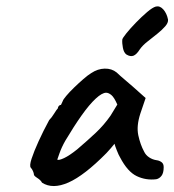

<svg xmlns="http://www.w3.org/2000/svg" viewBox="-20 -613 560 617"><path d="M115 -26Q111 -34 100 -41Q89 -48 89 -52Q89 -56 86 -63Q83 -70 79 -74Q74 -80 81.5 -103Q89 -126 104 -159Q119 -192 138 -227Q146 -235 154 -248Q162 -261 166 -265Q166 -269 169 -272.5Q172 -276 176 -276L182 -289Q183 -293 193 -305Q203 -317 218 -331.5Q233 -346 248 -359Q263 -372 273 -378Q294 -392 316.5 -392.5Q339 -393 355 -380Q358 -377 367.5 -368.5Q377 -360 389 -350Q401 -340 411 -331L448 -298L431 -248Q418 -208 424.5 -178Q431 -148 443 -126Q448 -115 459 -107.5Q470 -100 484 -98Q492 -97 499 -92Q506 -87 506 -76Q506 -57 499 -48Q492 -39 482 -37Q449 -33 419.5 -47Q390 -61 366 -107Q362 -113 355.5 -129.5Q349 -146 348 -151Q344 -146 336 -136.5Q328 -127 322 -121Q251 -49 200 -26.5Q149 -4 115 -26ZM164 -100Q169 -97 186 -105Q203 -113 228 -133Q262 -162 288 -186.5Q314 -211 335 -241L357 -277Q347 -300 338 -307.5Q329 -315 321 -315Q308 -315 287.5 -296Q267 -277 242.5 -242.5Q218 -208 190 -161Q178 -140 171 -120Q164 -100 164 -100ZM386 -438Q378 -444 375 -459Q372 -474 373 -486Q374 -491 386.5 -506.5Q399 -522 417 -540.5Q435 -559 452.5 -574Q470 -589 481 -592Q494 -595 505 -582.5Q516 -570 520 -550Q521 -540 511 -528.5Q501 -517 485.5 -504.5Q470 -492 454 -479.5Q438 -467 429 -454Q419 -438 409 -434Q399 -430 386 -438Z"/></svg>

Font: Caveat SemiBold
Style: Regular
Weight: 600
Designer: Pablo Impallari
Foundry: Pablo Impallari
Version: Version 2.000